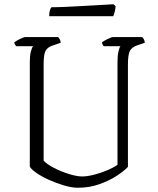

<svg xmlns="http://www.w3.org/2000/svg" viewBox="-20 -882 740 902"><path d="M346 0Q317 0 280 -11Q243 -22 208 -38Q173 -54 149 -71Q125 -88 120 -100V-591Q120 -620 125 -640Q130 -660 136 -665H56Q54 -667 51 -672Q48 -677 47 -683Q54 -689 73 -698.5Q92 -708 100 -708H253Q256 -705 260.5 -698Q265 -691 265 -681L227 -668Q205 -661 195 -645Q185 -629 185 -581V-127Q201 -110 234 -93Q267 -76 304 -64.5Q341 -53 366 -53Q391 -53 425 -62Q459 -71 488.5 -84Q518 -97 532 -108V-591Q532 -620 536.5 -640Q541 -660 546 -665H467Q465 -668 462.5 -672Q460 -676 459 -683Q466 -689 485 -698.5Q504 -708 512 -708H648Q651 -705 655.5 -698Q660 -691 660 -681L622 -668Q600 -660 590.5 -643.5Q581 -627 581 -577V-98Q561 -77 526 -54.5Q491 -32 445 -16Q399 0 346 0ZM211 -806Q211 -823 214.5 -834Q218 -845 222 -848Q252 -848 294 -850Q336 -852 380.5 -854.5Q425 -857 460.5 -859Q496 -861 513 -862L523 -853Q522 -838 518.5 -825Q515 -812 512 -806Z"/></svg>

Font: Texturina 72pt ExtraLight
Style: Regular
Weight: 200
Designer: Guillermo Torres Carreño
Foundry: Omnibus-Type
Version: Version 1.002; ttfautohint (v1.8.3)